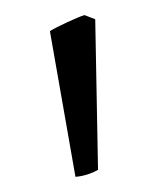

<svg xmlns="http://www.w3.org/2000/svg" viewBox="-35 -755 321 390"><g transform="rotate(-5 125.0 -560.0)"><path d="M150.9 -407.2Q147 -405.3 141.4 -403.3Q135.7 -401.4 129.4 -399.9Q123 -398.4 116.5 -397.7Q109.9 -397 104 -397L78.1 -696.3Q83.5 -699.2 93.8 -703.4Q104 -707.5 115 -711.4Q126 -715.3 135.7 -718.5Q145.5 -721.7 150.9 -722.7L171.9 -712.4Z"/></g></svg>

Font: Gentium Unicode
Style: Regular
Weight: 400
Version: Version 1.009